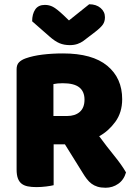

<svg xmlns="http://www.w3.org/2000/svg" viewBox="-20 -874 642 902"><path d="M232 -196V-4Q221 -1 197.5 2Q174 5 151 5Q128 5 110.5 1.5Q93 -2 81.5 -11Q70 -20 64 -36Q58 -52 58 -78V-549Q58 -570 69.5 -581.5Q81 -593 101 -600Q135 -612 180 -617.5Q225 -623 276 -623Q414 -623 484 -565Q554 -507 554 -408Q554 -346 522 -302Q490 -258 446 -234Q482 -185 517 -142Q552 -99 572 -64Q562 -29 535.5 -10.5Q509 8 476 8Q454 8 438 3Q422 -2 410 -11Q398 -20 388 -33Q378 -46 369 -61L285 -196ZM304 -778 399 -854Q432 -854 452.5 -836.5Q473 -819 473 -793Q473 -773 463.5 -759Q454 -745 427 -724L372 -682Q360 -673 344 -667.5Q328 -662 308 -662Q281 -662 259.5 -671Q238 -680 212 -703L131 -774Q131 -808 145.5 -829.5Q160 -851 191 -851Q211 -851 228.5 -842Q246 -833 278 -803ZM295 -329Q333 -329 355 -348.5Q377 -368 377 -406Q377 -444 352.5 -463.5Q328 -483 275 -483Q260 -483 251 -482Q242 -481 231 -479V-329Z"/></svg>

Font: Baloo Paaji
Style: Regular
Weight: 400
Designer: Shuchita Grover and Ek Type
Foundry: Ek Type
Version: Version 1.007;PS 1.000;hotconv 1.0.88;makeotf.lib2.5.647800